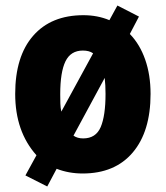

<svg xmlns="http://www.w3.org/2000/svg" viewBox="-20 -618 601 695"><path d="M525 -278Q525 -142 460.5 -66Q396 10 279 10Q229 10 185 -7L151 57L72 17L112 -56Q35 -142 35 -278Q35 -414 100 -488.5Q165 -563 282 -563Q333 -563 376 -545L405 -598L483 -558L450 -495Q486 -458 505.5 -402.5Q525 -347 525 -278ZM198 -277Q198 -259 198.5 -243Q199 -227 202 -214L317 -425Q303 -435 280 -435Q236 -435 217 -396Q198 -357 198 -277ZM362 -278Q362 -310 359 -336L246 -127Q260 -117 281 -117Q327 -117 344.5 -158Q362 -199 362 -278Z"/></svg>

Font: Noto Sans Kannada Condensed Black
Style: Regular
Weight: 900
Width: 3
Designer: Jelle Bosma - Monotype Design Team
Foundry: Monotype Imaging Inc.
Version: Version 2.005; ttfautohint (v1.8.4.7-5d5b)